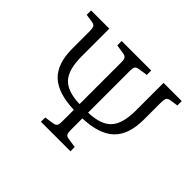

<svg xmlns="http://www.w3.org/2000/svg" viewBox="-146 -939 1177 1177"><g transform="rotate(45 442.5 -350.0)"><path d="M315 0V-37L374 -46Q393 -49 399.5 -58.5Q406 -68 406 -95V-194Q264 -199 199 -261Q134 -323 134 -453V-602Q134 -630 128 -640.5Q122 -651 104 -654L50 -662V-700H208V-460Q208 -346 253 -296.5Q298 -247 406 -244V-604Q406 -630 399.5 -640Q393 -650 374 -653L315 -662V-700H571V-662L511 -653Q492 -650 486 -640.5Q480 -631 480 -604V-244Q587 -247 632.5 -296.5Q678 -346 678 -460V-700H836V-662L782 -654Q764 -651 758 -640.5Q752 -630 752 -602V-456Q752 -325 686.5 -262Q621 -199 480 -194V-95Q480 -68 486 -58.5Q492 -49 511 -46L571 -37V0Z"/></g></svg>

Font: Literata 12pt Light
Style: Regular
Weight: 300
Designer: Latin by Veronika Burian and Jose Scaglione. Greek by Irene Vlachou. Cyrillic by Vera Evstafieva.
Foundry: TypeTogether
Version: Version 3.002